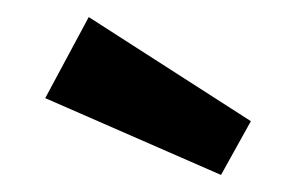

<svg xmlns="http://www.w3.org/2000/svg" viewBox="-20 -835 341 225"><path d="M84 -815 274 -693 239 -630 33 -720Z"/></svg>

Font: Fira Sans Condensed Medium
Style: Regular
Weight: 500
Width: 3
Designer: Carrois Corporate & Edenspiekermann AG
Foundry: Carrois Corporate GbR & Edenspiekermann AG
Version: Version 4.203;PS 004.203;hotconv 1.0.88;makeotf.lib2.5.64775